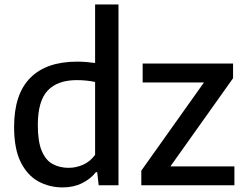

<svg xmlns="http://www.w3.org/2000/svg" viewBox="-20 -828 1094 858"><path d="M260 9.5Q200.5 9.5 151.2 -17.5Q102 -44.5 72.5 -103.8Q43 -163 43 -261Q43 -406.5 114.8 -479.5Q186.5 -552.5 324.5 -552.5Q345.5 -552.5 366.5 -550.8Q387.5 -549 405 -546.5V-808H509.5V0H421L414.5 -58.5H408.5Q384.5 -28 346.5 -9.2Q308.5 9.5 260 9.5ZM287 -78Q320 -78 351.5 -92Q383 -106 405 -136V-461.5Q388.5 -465.5 366.5 -467.8Q344.5 -470 323.5 -470Q237 -470 193 -423.2Q149 -376.5 149 -269.5Q149 -195.5 166.5 -153.8Q184 -112 215.2 -95Q246.5 -78 287 -78ZM611.5 0V-65.5L891.5 -459.5H617.5V-544H1021.5V-478.5L741.5 -84.5H1027.5V0Z"/></svg>

Font: Encode Sans Md
Style: Regular
Weight: 500
Designer: Multiple Designers
Foundry: Impallari Type
Version: Version 3.002; ttfautohint (v1.8.3) -l 8 -r 50 -G 200 -x 14 